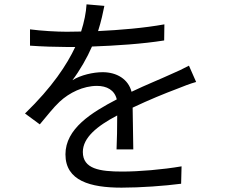

<svg xmlns="http://www.w3.org/2000/svg" viewBox="-20 -818 1040 883"><path d="M882 -441 849 -516C821 -501 797 -490 767 -477C715 -453 654 -429 585 -396C570 -454 517 -486 452 -486C409 -486 351 -473 313 -449C347 -494 380 -551 403 -604C512 -608 636 -616 735 -632L736 -706C642 -689 533 -680 431 -675C446 -722 454 -761 460 -791L378 -798C376 -761 367 -716 353 -673L287 -672C241 -672 171 -676 118 -683V-608C173 -604 239 -602 282 -602H326C288 -521 221 -418 95 -296L163 -246C197 -286 225 -323 254 -350C299 -392 363 -423 426 -423C471 -423 507 -404 517 -361C400 -300 281 -226 281 -108C281 14 396 45 539 45C626 45 737 37 813 27L815 -53C727 -38 620 -29 542 -29C439 -29 361 -41 361 -119C361 -185 426 -238 519 -287C519 -235 518 -170 516 -131H593L590 -323C666 -359 737 -388 793 -409C820 -420 856 -434 882 -441Z"/></svg>

Font: Noto Sans Mono CJK SC
Style: Regular
Weight: 400
Designer: Ryoko NISHIZUKA 西塚涼子 (kana, bopomofo & ideographs); Paul D. Hunt (Latin, Greek & Cyrillic); Sandoll Communications 산돌커뮤니
Foundry: Adobe
Version: Version 2.004;hotconv 1.0.118;makeotfexe 2.5.65603